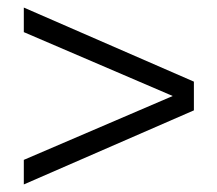

<svg xmlns="http://www.w3.org/2000/svg" viewBox="-20 -489 575 508"><path d="M43 -1 493 -197V-273L43 -469V-404L437 -235L43 -66Z"/></svg>

Font: erewhon
Style: Regular
Weight: 400
Version: Version 1.0.0